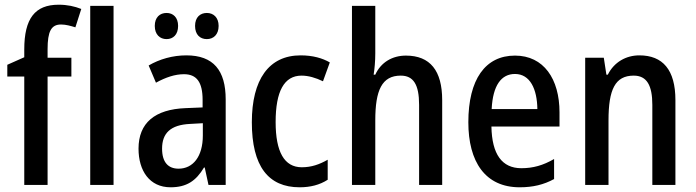

<svg xmlns="http://www.w3.org/2000/svg" viewBox="-20 -785 2954 815"><path d="M283 -460V-540H182V-576C182 -651 197 -681 239 -681C260 -681 280 -675 300 -669L325 -747C297 -758 266 -765 229 -765C128 -765 83 -706 83 -575V-542L11 -510V-460H83V0H182V-460Z M462 0V-760H363V0Z M637 -675C637 -638 659 -619 687 -619C715 -619 736 -638 736 -675C736 -711 715 -730 687 -730C659 -730 637 -712 637 -675ZM808 -675C808 -638 829 -619 858 -619C886 -619 908 -638 908 -675C908 -711 886 -730 858 -730C830 -730 808 -712 808 -675ZM771 -550C713 -550 657 -534 611 -507L642 -434C684 -457 723 -470 761 -470C815 -470 840 -436 840 -361V-329L768 -326C637 -321 568 -263 568 -154C568 -60 615 10 704 10C772 10 812 -17 846 -74H849L865 0H938V-363C938 -486 886 -550 771 -550ZM787 -259 841 -262V-210C841 -120 799 -69 738 -69C695 -69 668 -95 668 -154C668 -219 703 -255 787 -259Z M1252 10C1297 10 1337 0 1371 -22V-107C1336 -87 1302 -75 1261 -75C1187 -75 1150 -140 1150 -267C1150 -397 1186 -464 1260 -464C1289 -464 1320 -455 1351 -440L1380 -520C1349 -538 1308 -550 1256 -550C1121 -550 1049 -447 1049 -266C1049 -79 1119 10 1252 10Z M1573 -558V-760H1474V0H1573V-274C1573 -402 1601 -464 1681 -464C1735 -464 1759 -426 1759 -340V0H1857V-360C1857 -485 1806 -549 1703 -549C1646 -549 1597 -521 1573 -468H1566C1570 -492 1573 -526 1573 -558Z M2166 -549C2040 -549 1968 -448 1968 -266C1968 -99 2039 10 2186 10C2242 10 2288 -1 2332 -25V-110C2285 -83 2243 -71 2193 -71C2111 -71 2068 -130 2066 -248H2355V-308C2355 -450 2288 -549 2166 -549ZM2166 -471C2230 -471 2260 -407 2261 -322H2067C2072 -423 2108 -471 2166 -471Z M2694 -550C2638 -550 2587 -522 2560 -468H2554L2543 -540H2464V0H2563V-274C2563 -405 2591 -464 2670 -464C2726 -464 2749 -422 2749 -340V0H2847V-360C2847 -489 2793 -550 2694 -550Z"/></svg>

Font: Noto Sans Gujarati UI Condensed Medium
Style: Regular
Weight: 500
Width: 3
Designer: Jelle Bosma - Monotype Design Team, Universal Thirst
Foundry: Monotype Imaging Inc.
Version: Version 2.106